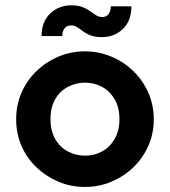

<svg xmlns="http://www.w3.org/2000/svg" viewBox="-20 -703 651 737"><path d="M305.7 14.6Q252 14.6 204.6 -5.4Q157.2 -25.4 120.1 -60.5Q83 -95.7 62.5 -143.1Q42 -190.4 42 -245.1Q42 -299.8 62.5 -347.2Q83 -394.5 120.1 -430.2Q157.2 -465.8 204.6 -485.8Q252 -505.9 305.7 -505.9Q359.4 -505.9 407.2 -485.8Q455.1 -465.8 491.7 -430.2Q528.3 -394.5 549.3 -347.2Q570.3 -299.8 570.3 -245.1Q570.3 -190.4 549.3 -143.1Q528.3 -95.7 491.7 -60.5Q455.1 -25.4 407.2 -5.4Q359.4 14.6 305.7 14.6ZM305.7 -105.5Q341.8 -105.5 371.6 -121.6Q401.4 -137.7 419.9 -169.4Q438.5 -201.2 438.5 -245.1Q438.5 -291 419.9 -322.3Q401.4 -353.5 371.6 -369.6Q341.8 -385.7 305.7 -385.7Q271.5 -385.7 240.7 -369.6Q210 -353.5 191.9 -322.3Q173.8 -291 173.8 -245.1Q173.8 -201.2 191.9 -169.4Q210 -137.7 240.7 -121.6Q271.5 -105.5 305.7 -105.5ZM371.1 -560.5Q345.7 -560.5 328.6 -566.9Q311.5 -573.2 299.3 -582.5Q287.1 -591.8 276.4 -598.6Q265.6 -605.5 252.9 -605.5Q236.3 -605.5 227.5 -593.8Q218.8 -582 218.8 -564.5H139.6Q139.6 -620.1 172.9 -651.4Q206.1 -682.6 252.9 -682.6Q278.3 -682.6 295.4 -676.3Q312.5 -669.9 325.2 -660.6Q337.9 -651.4 348.6 -644.5Q359.4 -637.7 372.1 -637.7Q388.7 -637.7 397 -649.4Q405.3 -661.1 405.3 -678.7H484.4Q484.4 -623 451.7 -591.8Q418.9 -560.5 371.1 -560.5Z"/></svg>

Font: Sen
Style: Bold
Weight: 700
Designer: Kosal Sen, Philatype
Foundry: Philatype
Version: Version 2.000;gftools[0.9.31]